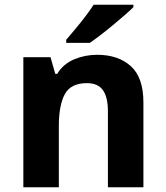

<svg xmlns="http://www.w3.org/2000/svg" viewBox="-20 -786 697 806"><path d="M388 -556Q476 -556 529 -508.5Q582 -461 582 -356V0H433V-319Q433 -378 412 -407.5Q391 -437 345 -437Q277 -437 252 -390.5Q227 -344 227 -257V0H78V-546H192L212 -476H220Q246 -518 291.5 -537Q337 -556 388 -556ZM540 -756Q526 -742 503 -722Q480 -702 453.5 -680Q427 -658 401.5 -638.5Q376 -619 357 -606H258V-619Q274 -638 295.5 -663.5Q317 -689 338 -716.5Q359 -744 373 -766H540Z"/></svg>

Font: Noto Sans Sinhala
Style: Bold
Weight: 700
Designer: Jelle Bosma - Monotype Design Team
Foundry: Monotype Imaging Inc.
Version: Version 2.006; ttfautohint (v1.8.4.7-5d5b)